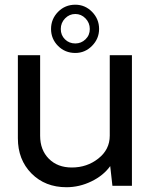

<svg xmlns="http://www.w3.org/2000/svg" viewBox="-20 -782 631 808"><path d="M296.9 -559.1Q253.9 -559.1 224.4 -588.6Q194.8 -618.2 194.8 -660.2Q194.8 -702.1 224.4 -732.2Q253.9 -762.2 296.9 -762.2Q337.9 -762.2 367.4 -732.2Q397 -702.1 397 -660.2Q397 -619.1 367.4 -589.1Q337.9 -559.1 296.9 -559.1ZM296.9 -599.1Q321.8 -599.1 339.8 -616.5Q357.9 -633.8 357.9 -659.9Q357.9 -686 339.8 -704.6Q321.8 -723.1 296.9 -723.1Q272 -723.1 253.9 -704.6Q235.8 -686 235.8 -659.9Q235.8 -633.8 253.4 -616.5Q271 -599.1 296.9 -599.1ZM535.2 -549.8V0H453.1L443.8 -83Q415 -43 364.5 -18.6Q314 5.9 259.8 5.9Q169.9 5.9 112.5 -52Q55.2 -109.9 55.2 -200.2V-549.8H148.9V-210.9Q148.9 -150.9 185.5 -114Q222.2 -77.1 282.2 -77.1Q346.2 -77.1 394 -115Q441.9 -152.8 441.9 -210.9V-549.8Z"/></svg>

Font: Oakes Grotesk
Style: Regular
Weight: 400
Designer: Samuel Oakes
Foundry: Samuel Oakes
Version: Version 1.0 | wf-rip DC20170320